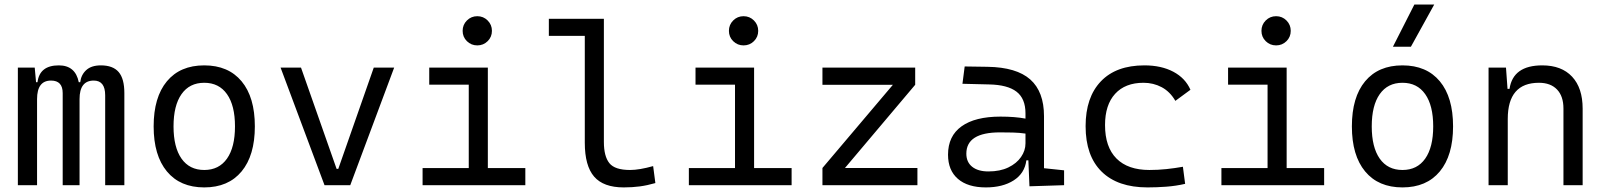

<svg xmlns="http://www.w3.org/2000/svg" viewBox="-20 -815 7071 845"><path d="M442.9 0V-395.5Q442.9 -460.4 392.6 -460.4Q330.1 -460.4 330.1 -378.9V0H255.9V-405.3Q255.9 -460.4 204.6 -460.4Q143.1 -460.4 143.1 -378.9V0H58.6V-517.6H132.8L138.7 -453.1H145Q154.3 -527.3 238.8 -527.3Q312 -527.3 326.7 -453.1H333Q336.9 -485.8 359.6 -506.6Q382.3 -527.3 423.8 -527.3Q477.1 -527.3 502.2 -498Q527.3 -468.8 527.3 -405.3V0Z M878.9 9.8Q772.9 9.8 714.6 -60.5Q656.2 -130.9 656.2 -258.8Q656.2 -387.2 714.6 -457.3Q772.9 -527.3 878.9 -527.3Q984.9 -527.3 1043.2 -457.3Q1101.6 -387.2 1101.6 -258.8Q1101.6 -130.9 1043.2 -60.5Q984.9 9.8 878.9 9.8ZM878.9 -66.9Q943.8 -66.9 979 -116.9Q1014.2 -167 1014.2 -258.8Q1014.2 -350.6 979 -400.6Q943.8 -450.7 878.9 -450.7Q814 -450.7 778.8 -400.6Q743.7 -350.6 743.7 -258.8Q743.7 -167 778.8 -116.9Q814 -66.9 878.9 -66.9Z M1408.2 0 1214.8 -517.6H1304.7L1461.4 -71.8H1468.8L1625 -517.6H1714.8L1521.5 0Z M1839.8 0V-75.2H2043V-442.4H1869.1V-517.6H2127V-75.2H2292V0ZM2080.6 -615.2Q2053.7 -615.2 2034.9 -633.8Q2016.1 -652.3 2016.1 -679.2Q2016.1 -706.1 2034.9 -724.9Q2053.7 -743.7 2080.6 -743.7Q2107.4 -743.7 2126.2 -724.9Q2145 -706.1 2145 -679.2Q2145 -652.3 2126.2 -633.8Q2107.4 -615.2 2080.6 -615.2Z M2725.1 9.8Q2635.7 9.8 2594.7 -37.8Q2553.7 -85.4 2553.7 -187V-657.2H2395.5V-732.4H2637.7V-190.4Q2637.7 -127 2661.9 -96.9Q2686 -66.9 2752.9 -66.9Q2793.5 -66.9 2854.5 -84L2864.3 -9.3Q2828.6 1 2795.7 5.4Q2762.7 9.8 2725.1 9.8Z M3011.7 0V-75.2H3214.8V-442.4H3041V-517.6H3298.8V-75.2H3463.9V0ZM3252.4 -615.2Q3225.6 -615.2 3206.8 -633.8Q3188 -652.3 3188 -679.2Q3188 -706.1 3206.8 -724.9Q3225.6 -743.7 3252.4 -743.7Q3279.3 -743.7 3298.1 -724.9Q3316.9 -706.1 3316.9 -679.2Q3316.9 -652.3 3298.1 -633.8Q3279.3 -615.2 3252.4 -615.2Z M3599.6 0V-75.7L3909.7 -441.9H3599.6V-517.6H4007.8V-441.9L3698.7 -75.7H4017.6V0Z M4510.7 4.9 4505.9 -109.4H4497.1Q4489.7 -52.2 4441.4 -21.2Q4393.1 9.8 4318.8 9.8Q4239.3 9.8 4195.8 -27.8Q4152.3 -65.4 4152.3 -134.3Q4152.3 -216.3 4211.9 -259Q4271.5 -301.8 4383.3 -301.8Q4447.3 -301.8 4493.2 -293V-315.9Q4493.2 -381.3 4453.6 -411.6Q4414.1 -441.9 4332.5 -443.4L4215.8 -446.3L4225.6 -522.5L4326.2 -521Q4453.6 -519 4514.2 -465.3Q4574.7 -411.6 4574.7 -303.7V-74.7L4663.1 -65.4V0ZM4493.2 -227.1Q4466.3 -231 4437.7 -231.7Q4409.2 -232.4 4380.9 -232.4Q4232.9 -232.4 4232.9 -138.7Q4232.9 -101.6 4258.5 -81.1Q4284.2 -60.5 4330.1 -60.5Q4381.3 -60.5 4417.7 -78.1Q4454.1 -95.7 4473.6 -124Q4493.2 -152.3 4493.2 -184.1Z M5030.3 9.8Q4898.9 9.8 4828.4 -59.6Q4757.8 -128.9 4757.8 -259.8Q4757.8 -386.7 4825 -457Q4892.1 -527.3 5016.6 -527.3Q5090.8 -527.3 5143.8 -499.3Q5196.8 -471.2 5219.2 -419.9L5152.8 -371.1Q5129.4 -411.6 5092.8 -431.2Q5056.2 -450.7 5012.7 -450.7Q4932.1 -450.7 4887.7 -402.1Q4843.3 -353.5 4843.3 -264.6Q4843.3 -168 4893.6 -117.4Q4943.8 -66.9 5038.6 -66.9Q5076.2 -66.9 5113.3 -70.8Q5150.4 -74.7 5186 -81.1L5195.8 -5.9Q5155.8 3.4 5113.3 6.6Q5070.8 9.8 5030.3 9.8Z M5355.5 0V-75.2H5558.6V-442.4H5384.8V-517.6H5642.6V-75.2H5807.6V0ZM5596.2 -615.2Q5569.3 -615.2 5550.5 -633.8Q5531.7 -652.3 5531.7 -679.2Q5531.7 -706.1 5550.5 -724.9Q5569.3 -743.7 5596.2 -743.7Q5623 -743.7 5641.8 -724.9Q5660.6 -706.1 5660.6 -679.2Q5660.6 -652.3 5641.8 -633.8Q5623 -615.2 5596.2 -615.2Z M6152.3 9.8Q6046.4 9.8 5988 -60.5Q5929.7 -130.9 5929.7 -258.8Q5929.7 -387.2 5988 -457.3Q6046.4 -527.3 6152.3 -527.3Q6258.3 -527.3 6316.7 -457.3Q6375 -387.2 6375 -258.8Q6375 -130.9 6316.7 -60.5Q6258.3 9.8 6152.3 9.8ZM6152.3 -66.9Q6217.3 -66.9 6252.4 -116.9Q6287.6 -167 6287.6 -258.8Q6287.6 -350.6 6252.4 -400.6Q6217.3 -450.7 6152.3 -450.7Q6087.4 -450.7 6052.2 -400.6Q6017.1 -350.6 6017.1 -258.8Q6017.1 -167 6052.2 -116.9Q6087.4 -66.9 6152.3 -66.9ZM6110.4 -609.4 6204.6 -794.9H6292L6189.5 -609.4Z M6860.8 0V-337.4Q6860.8 -391.6 6832.5 -421.1Q6804.2 -450.7 6752.9 -450.7Q6615.7 -450.7 6615.7 -291.5V0H6531.2V-517.6H6607.9L6614.7 -423.8H6623.5Q6638.7 -527.3 6767.6 -527.3Q6852.5 -527.3 6898.9 -477.5Q6945.3 -427.7 6945.3 -336.9V0Z"/></svg>

Font: Cascadia Mono SemiLight
Style: Regular
Weight: 350
Monospace: yes
Designer: Aaron Bell
Foundry: Saja Typeworks
Version: Version 2404.023; ttfautohint (v1.8.4)